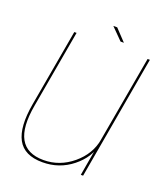

<svg xmlns="http://www.w3.org/2000/svg" viewBox="-128 -768 747 863"><g transform="rotate(20 245.5 -336.5)"><path d="M357 0H368L472 -592H461L377 -116ZM121 -593H110L45 -224Q25 -110 56.2 -52Q87.5 6 175 6Q255.5 6 316.8 -43Q378 -92 389.5 -156.5L388.5 -180Q376 -107.5 314.5 -56.2Q253 -5 176 -5Q96.5 -5 66.2 -59Q36 -113 55.5 -222ZM320 -624H336L284 -679H265.5Z"/></g></svg>

Font: Anybody UltraCondensed Thin Thin
Style: Italic
Weight: 250
Italic angle: -10°
Version: Version 1.111